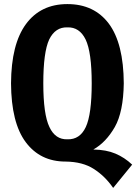

<svg xmlns="http://www.w3.org/2000/svg" viewBox="-20 -778 667 940"><path d="M437 -46Q499 -81 542 -156Q584 -230 586 -370Q585 -565 513 -662Q441 -758 310 -758Q179 -758 107 -660Q35 -562 34 -370Q35 -177 106 -82Q177 13 301 13Q385 14 439 49Q494 84 534 142L627 28Q590 -7 545 -26Q500 -45 437 -46ZM192 -370Q192 -523 221 -585Q251 -646 310 -644Q369 -646 399 -585Q429 -523 429 -370Q429 -218 400 -156Q371 -94 310 -96Q251 -94 222 -156Q192 -218 192 -370Z"/></svg>

Font: Glow Sans SC Compressed
Style: Bold
Weight: 700
Width: 2
Designer: Ryoko NISHIZUKA (kana, bopomofo & ideographs); Paul D. Hunt (Latin, Greek & Cyrillic); Sandoll Communications, Soo-young
Version: Version 0.93